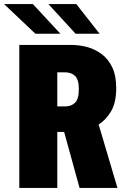

<svg xmlns="http://www.w3.org/2000/svg" viewBox="-50 -920 620 940"><path d="M44.5 0V-700H300.5Q337 -700 375.5 -690Q414 -680 446.5 -656.2Q479 -632.5 499 -591.5Q519 -550.5 519 -488.5Q519 -418 494 -375.5Q469 -333 433 -310.5L525 0H339.5L264 -274H230.5V0ZM230.5 -399H268.5Q299 -399 317.5 -417Q336 -435 336 -485Q336 -530.5 317.5 -548.2Q299 -566 268.5 -566H230.5ZM320 -755 187 -900H323.5L437.5 -755ZM123 -755 -30 -900H111L245.5 -755Z"/></svg>

Font: Trispace SemiCondensed ExtraBold
Style: Regular
Weight: 800
Width: 4
Designer: Tyler Finck
Foundry: Etcetera Type Company
Version: Version 1.210; ttfautohint (v1.8.3)